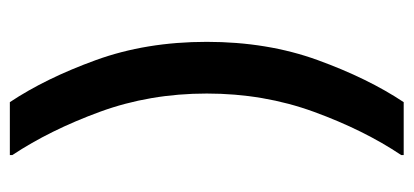

<svg xmlns="http://www.w3.org/2000/svg" viewBox="-245 -445 840 390"><g transform="rotate(-90 175.0 -250.0)"><path d="M162.5 -650Q210.8 -577.5 247.9 -475.4Q285 -373.3 285 -250Q285 -126.7 247.9 -24.6Q210.8 77.5 162.5 150H55V145Q105.8 69.2 142.9 -32.5Q180 -134.2 180 -250Q180 -365.8 142.9 -467.1Q105.8 -568.3 55 -645V-650Z"/></g></svg>

Font: Familjen Grotesk GF Medium
Style: Regular
Weight: 500
Designer: Anders Wikstroem, Jonas Baeckman, Matilda Gysing, Kristian Moeller
Foundry: Familjen STHLM AB
Version: Version 2.000; Beta; Release 4; Build 6